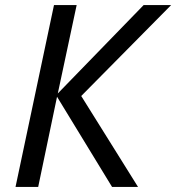

<svg xmlns="http://www.w3.org/2000/svg" viewBox="-20 -734 692 754"><path d="M41 0 192 -714H281L207 -367L544 -714H652L299 -357L522 0H420L204 -354L130 0Z"/></svg>

Font: Manna Sans
Style: Italic
Weight: 400
Italic angle: -12°
Designer: Monotype Design Team
Foundry: Monotype Imaging Inc.
Version: Version 2.001.1; ttfautohint (v1.8.2)